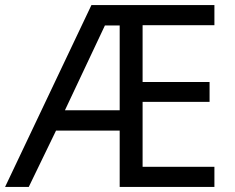

<svg xmlns="http://www.w3.org/2000/svg" viewBox="-21 -734 922 754"><path d="M821 0V-79H539V-334H802V-412H539V-635H821V-714H338L-1 0H92L199 -221H449V0ZM234 -301 391 -634H449V-301Z"/></svg>

Font: Noto Sans Arabic
Style: Regular
Weight: 400
Designer: Monotype Design Team, Nadine Chahine, Nizar Qandah and Khaled Hosny
Foundry: Monotype Imaging Inc.
Version: Version 2.012